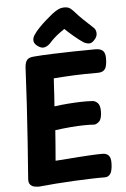

<svg xmlns="http://www.w3.org/2000/svg" viewBox="-67 -1091 756 1153"><g transform="rotate(-5 311.5 -514.5)"><path d="M121.3 15Q110.3 15 95.1 12.6Q79.8 10.2 68.9 -1.1Q58 -12.4 59.6 -37.1Q67.8 -143.7 75.7 -256.8Q83.6 -370 90.4 -483.6Q97.3 -597.1 102.3 -705.2Q104.3 -735.4 116 -749.7Q127.7 -764 159.9 -765.8Q207.2 -769.8 268.4 -771.9Q329.7 -774 396.9 -775.5Q464.1 -777 529.2 -777Q559.7 -777 574.1 -763.6Q588.4 -750.1 588.4 -718.9Q588.4 -669.3 574.8 -652.2Q561.2 -635 533.1 -635Q486.7 -635 452.2 -634.5Q417.7 -634 388.3 -632.5Q359 -631 330.2 -629.5Q301.4 -628 265.4 -625Q263.4 -591.4 261.8 -565.8Q260.2 -540.1 259 -515.3Q257.8 -490.6 254.8 -457Q298.8 -463 338.8 -466Q378.8 -469 415.3 -470Q451.8 -471 482.8 -469Q499.8 -469 514.9 -454.8Q530 -440.6 530.2 -406Q530.4 -359.6 514.2 -343.3Q498 -327 482 -327Q457 -329 421.6 -328.5Q386.2 -328 342.8 -324.5Q299.4 -321 247.4 -314Q243.4 -263.9 240.4 -220.4Q237.3 -177 233.1 -131Q268.1 -133 304.4 -136Q340.7 -139 377.3 -141.5Q414 -144 449.6 -146Q485.2 -148 517.7 -148Q541.6 -148 554.7 -133.3Q567.8 -118.6 566.2 -83.7Q564.7 -39.8 552.3 -22.9Q540 -6 520 -6Q500 -6 479.5 -6Q459 -6 439 -5Q392 -4 335.8 -1Q279.7 2 224 6Q168.3 10 121.3 15ZM262.4 -837.7Q250.2 -823.9 231.3 -816.7Q212.4 -809.4 188.9 -824.8Q167.2 -839.4 163.9 -856.3Q160.7 -873.1 171.4 -891.6Q185.1 -913.3 206.6 -935.6Q228.1 -957.9 250.9 -977.9Q273.7 -998 290.4 -1011.1Q310.7 -1026.9 327.9 -1035.3Q345.1 -1043.7 366 -1043.7Q388.7 -1043.7 401.8 -1033.2Q415 -1022.8 426.7 -1009.1Q447.1 -985.1 472.2 -961.5Q497.2 -937.9 530.4 -907Q544 -894.7 545 -873.5Q546 -852.3 528 -833.3Q510.8 -813.8 493.2 -815.4Q475.7 -817.1 461.1 -826Q436.7 -842.2 405.9 -868.4Q375.1 -894.6 353.9 -915Q337.3 -903.7 321.7 -892Q306 -880.3 291.7 -867.3Q277.4 -854.2 262.4 -837.7Z"/></g></svg>

Font: Playpen Sans Deva
Style: Regular
Weight: 400
Designer: Pooja Saxena, Gunjan Panchal, Laura Meseguer, Veronika Burian, José Scaglione
Foundry: TypeTogether
Version: Version 2.000